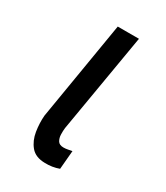

<svg xmlns="http://www.w3.org/2000/svg" viewBox="-141 -592 574 663"><g transform="rotate(30 145.5 -261.0)"><path d="M129.9 -528.3H214.4L147.5 -133.8Q146 -121.6 146.5 -107.4Q147 -93.3 153.3 -83Q159.7 -72.8 176.3 -72.8Q184.6 -72.8 193.1 -74.5Q201.7 -76.2 209.5 -77.6L203.1 -3.4Q189.9 1.5 175.8 3.7Q161.6 5.9 147.5 5.4Q109.4 4.9 90.8 -17.6Q72.3 -40 67.1 -72.3Q62 -104.5 64.5 -135.3Z"/></g></svg>

Font: Roboto Condensed
Style: Italic
Weight: 400
Italic angle: -12°
Designer: Christian Robertson
Foundry: Google
Version: Version 3.0